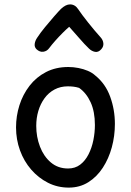

<svg xmlns="http://www.w3.org/2000/svg" viewBox="-20 -851 595 874"><path d="M291 -546Q314 -546 337 -541.5Q360 -537 380 -528.5Q400 -520 414 -507Q460 -470 481.5 -411Q503 -352 503 -287Q503 -232 489 -180.5Q475 -129 448 -87.5Q421 -46 382 -21.5Q343 3 293 3Q242 3 198.5 -19Q155 -41 122 -79Q89 -117 71 -166.5Q53 -216 53 -271Q53 -323 68.5 -372Q84 -421 114.5 -460.5Q145 -500 189.5 -523Q234 -546 291 -546ZM145 -278Q145 -228 162 -183.5Q179 -139 211.5 -111.5Q244 -84 290 -84Q322 -84 345 -101.5Q368 -119 383 -148.5Q398 -178 405 -213Q412 -248 412 -282Q412 -343 392.5 -385.5Q373 -428 340 -451Q327 -455 314.5 -456.5Q302 -458 289 -458Q255 -458 228 -443.5Q201 -429 182.5 -403.5Q164 -378 154.5 -346Q145 -314 145 -278ZM204 -632Q194 -618 177.5 -615.5Q161 -613 146 -627Q136 -637 138 -651.5Q140 -666 149 -679Q164 -702 185 -727.5Q206 -753 226 -776Q246 -799 258 -811Q269 -821 279 -826Q289 -831 299 -831Q310 -831 319.5 -825.5Q329 -820 336 -809Q352 -785 381.5 -748Q411 -711 438 -681Q449 -669 450.5 -654Q452 -639 441 -627Q428 -612 412.5 -615Q397 -618 385 -630Q365 -649 340.5 -677.5Q316 -706 295 -729Q282 -718 265 -701Q248 -684 232 -666Q216 -648 204 -632Z"/></svg>

Font: Playpen Sans Arabic
Style: Regular
Weight: 400
Designer: Azza Alameddine, Laura Meseguer, Veronika Burian, José Scaglione
Foundry: TypeTogether
Version: Version 2.000